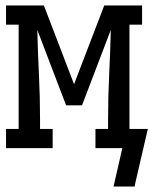

<svg xmlns="http://www.w3.org/2000/svg" viewBox="-20 -540 559 700"><path d="M471 140H394L426 0H328V-70H374V-104Q374 -186 378 -267.5Q382 -349 384 -431L279 -156H221L116 -431Q118 -349 122 -267.5Q126 -186 126 -104V-70H172V0H2V-70H48V-450H2V-520H140L250 -233L360 -520H498V-450H452V-70H519L474 124Z"/></svg>

Font: Iosevka Gothic
Style: Regular
Weight: 400
Monospace: yes
Designer: Belleve Invis
Foundry: Belleve Invis
Version: Version 15.5.1; ttfautohint (v1.8.4)